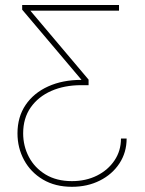

<svg xmlns="http://www.w3.org/2000/svg" viewBox="-20 -549 576 761"><path d="M265.1 191.4Q198.7 191.4 150.1 162.6Q101.6 133.8 75.4 85.4Q49.3 37.1 49.3 -20.5Q49.3 -85.4 81.5 -133.1Q113.8 -180.7 170.9 -206.5Q228 -232.4 302.7 -232.4V-232.9L67.9 -510.7V-529.3H451.7V-506.8H100.6V-506.3L331.1 -233.4V-211.4H301.8Q235.4 -211.4 183.6 -188.7Q131.8 -166 101.8 -123.3Q71.8 -80.6 71.8 -20.5Q71.8 29.8 94.5 73Q117.2 116.2 160.6 142.6Q204.1 168.9 265.1 168.9Q320.3 168.9 364.3 147Q408.2 125 433.8 86.9Q459.5 48.8 459.5 0H481.9Q481.9 55.2 453.4 98.6Q424.8 142.1 375.7 166.7Q326.7 191.4 265.1 191.4Z"/></svg>

Font: Inter 24pt Thin
Style: Regular
Weight: 250
Designer: Rasmus Andersson
Foundry: rsms
Version: Version 4.001;git-66647c0bb